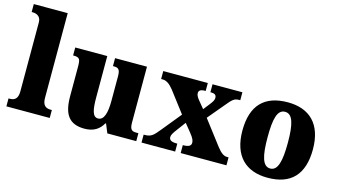

<svg xmlns="http://www.w3.org/2000/svg" viewBox="-86 -1064 2434 1378"><g transform="rotate(15 1131.5 -375.0)"><path d="M19 0H341V-59H331C296 -59 271 -75 271 -130V-760H19V-701H29C44 -701 88 -694 88 -644V-130C88 -75 64 -59 29 -59H19Z M601 10C668 10 710 -18 737 -66H742L769 0H984V-59H972C940 -59 920 -63 920 -120V-536H683V-477H687C719 -477 737 -472 737 -417V-233C737 -142 720 -86 676 -86C635 -86 625 -139 625 -230V-536H387V-477H390C438 -477 442 -462 442 -405V-189C442 -55 486 10 601 10Z M1023 0H1273V-59H1269C1228 -59 1212 -70 1212 -92C1212 -107 1222 -122 1233 -138L1293 -219L1340 -161C1371 -123 1375 -107 1375 -92C1375 -70 1357 -59 1319 -59H1314V0H1654V-59H1642C1618 -59 1596 -75 1567 -112L1429 -293L1528 -411C1570 -462 1584 -477 1620 -477H1629V-536H1407V-477H1411C1437 -477 1452 -470 1452 -446C1452 -428 1440 -413 1425 -393L1388 -346L1342 -402C1327 -421 1321 -434 1321 -448C1321 -464 1330 -477 1368 -477H1372V-536H1041V-477H1053C1081 -477 1106 -459 1134 -424L1252 -269L1133 -123C1094 -75 1077 -59 1032 -59H1023Z M1961 10C2134 10 2224 -83 2224 -271C2224 -459 2125 -551 1964 -551C1791 -551 1700 -459 1700 -271C1700 -83 1799 10 1961 10ZM1963 -59C1906 -59 1887 -133 1887 -271C1887 -410 1905 -480 1962 -480C2018 -480 2038 -410 2038 -271C2038 -133 2019 -59 1963 -59Z"/></g></svg>

Font: Noto Serif Tamil SemiCondensed Black
Style: Italic
Weight: 900
Width: 4
Italic angle: -12°
Designer: Indian Type Foundry, Tom Grace, and the Monotype Design Team
Foundry: Monotype Imaging Inc.
Version: Version 2.003